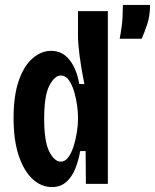

<svg xmlns="http://www.w3.org/2000/svg" viewBox="-20 -745 628 778"><path d="M190 13Q148 13 113 -18.5Q78 -50 56.5 -112.5Q35 -175 35 -267Q35 -359 56.5 -419.5Q78 -480 113 -509.5Q148 -539 187 -539Q233 -539 262 -502Q291 -465 301 -405L322 -404Q309 -468 302.5 -519Q296 -570 296 -599V-700H417V0H328L327 -133H305Q299 -98 286 -64Q273 -30 249.5 -8.5Q226 13 190 13ZM226 -90Q244 -90 257 -108Q270 -126 278.5 -153Q287 -180 291.5 -209Q296 -238 296 -261V-274Q296 -290 292.5 -317Q289 -344 281 -372Q273 -400 259.5 -419.5Q246 -439 226 -439Q202 -439 180.5 -399Q159 -359 159 -265Q159 -170 180 -130Q201 -90 226 -90ZM465 -588Q475 -642 476.5 -674.5Q478 -707 478 -725H588Q588 -681 576.5 -646.5Q565 -612 554 -588Z"/></svg>

Font: Bricolage Grotesque 12pt Condensed SemiBold
Style: Regular
Weight: 600
Width: 3
Designer: Mathieu Triay
Foundry: Atelier Triay
Version: Version 1.001; ttfautohint (v1.8.4.7-5d5b);gftools[0.9.33.de